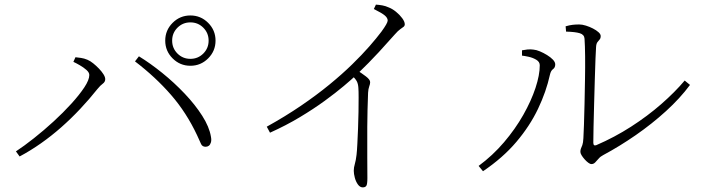

<svg xmlns="http://www.w3.org/2000/svg" viewBox="-20 -774 3040 832"><path d="M696 -598Q696 -643 728 -675Q760 -707 805 -707Q850 -707 882 -675Q914 -643 914 -598Q914 -553 882 -521Q850 -489 805 -489Q760 -489 728 -521Q696 -553 696 -598ZM726 -598Q726 -565 749 -542Q772 -519 805 -519Q838 -519 861 -542Q884 -565 884 -598Q884 -631 861 -654Q838 -677 805 -677Q772 -677 749 -654Q726 -631 726 -598ZM298 -506 307 -526Q317 -525 331 -523Q345 -521 359 -515Q371 -510 384 -499.5Q397 -489 409 -476.5Q421 -464 428.5 -452Q436 -440 436 -431Q436 -419 425.5 -411.5Q415 -404 402 -388Q367 -344 327.5 -302Q288 -260 245.5 -222.5Q203 -185 157.5 -153Q112 -121 65 -96L49 -118Q84 -141 127 -175Q170 -209 212 -247.5Q254 -286 289 -324.5Q324 -363 345.5 -395.5Q367 -428 367 -449Q367 -460 354.5 -471Q342 -482 325.5 -491.5Q309 -501 298 -506ZM871 -138Q857 -138 851.5 -149.5Q846 -161 834 -188Q788 -286 721 -363Q654 -440 565 -508L582 -530Q631 -500 683 -458Q735 -416 780.5 -368Q826 -320 856.5 -272Q887 -224 894 -182Q897 -167 894 -157Q891 -147 885 -142.5Q879 -138 871 -138Z M1600 -735 1609 -754Q1624 -753 1637.5 -750.5Q1651 -748 1664 -742Q1680 -736 1696 -723Q1712 -710 1723 -695Q1734 -680 1734 -669Q1734 -662 1729 -658Q1724 -654 1714.5 -647.5Q1705 -641 1691 -625Q1662 -592 1621.5 -548Q1581 -504 1525 -450Q1505 -431 1470 -401.5Q1435 -372 1387 -337Q1339 -302 1279 -266Q1219 -230 1150 -199L1136 -225Q1217 -270 1284.5 -316Q1352 -362 1407.5 -407.5Q1463 -453 1506 -495Q1549 -537 1580.5 -573Q1612 -609 1633 -637Q1660 -674 1660 -685Q1660 -696 1648 -706.5Q1636 -717 1600 -735ZM1502 -451 1525 -471Q1547 -457 1565.5 -443Q1584 -429 1584 -418Q1584 -410 1580 -399.5Q1576 -389 1575 -372Q1572 -297 1571.5 -224Q1571 -151 1571.5 -92.5Q1572 -34 1572 -2Q1572 24 1567.5 31Q1563 38 1552 38Q1540 38 1531 25.5Q1522 13 1517.5 -4Q1513 -21 1513 -34Q1513 -48 1517.5 -63Q1522 -78 1525 -103Q1527 -120 1528.5 -150.5Q1530 -181 1531.5 -217Q1533 -253 1533.5 -288.5Q1534 -324 1534 -352Q1534 -380 1533 -393Q1532 -410 1526.5 -421Q1521 -432 1502 -451Z M2431 -660Q2448 -665 2461.5 -666.5Q2475 -668 2490 -668Q2503 -668 2519 -663Q2535 -658 2549.5 -650.5Q2564 -643 2573.5 -634.5Q2583 -626 2583 -618Q2583 -608 2578.5 -603Q2574 -598 2569 -591.5Q2564 -585 2563 -571Q2562 -559 2560.5 -520.5Q2559 -482 2557.5 -430Q2556 -378 2554.5 -323.5Q2553 -269 2552 -224Q2551 -179 2551 -156Q2551 -140 2564 -145Q2643 -179 2714.5 -225Q2786 -271 2845.5 -323Q2905 -375 2947 -425L2970 -406Q2927 -348 2866 -292.5Q2805 -237 2735 -188.5Q2665 -140 2594 -102Q2582 -96 2574 -86.5Q2566 -77 2559 -70Q2552 -63 2543 -63Q2537 -63 2529 -69Q2521 -75 2513 -84Q2505 -93 2500 -101.5Q2495 -110 2495 -116Q2495 -125 2497.5 -130.5Q2500 -136 2503.5 -145.5Q2507 -155 2508 -175Q2509 -193 2510.5 -233Q2512 -273 2513 -324.5Q2514 -376 2515 -430Q2516 -484 2515.5 -530.5Q2515 -577 2513 -606Q2512 -624 2492.5 -630Q2473 -636 2433 -637ZM2242 -533V-556Q2251 -558 2265 -559.5Q2279 -561 2292 -559Q2304 -558 2319.5 -551.5Q2335 -545 2350.5 -535.5Q2366 -526 2376 -515.5Q2386 -505 2386 -495Q2386 -481 2376.5 -474.5Q2367 -468 2363 -450Q2347 -377 2311.5 -302.5Q2276 -228 2217.5 -159Q2159 -90 2073 -32L2054 -55Q2115 -100 2164 -157.5Q2213 -215 2247.5 -276Q2282 -337 2300.5 -393Q2319 -449 2319 -491Q2319 -506 2304 -515Q2289 -524 2270.5 -528Q2252 -532 2242 -533Z"/></svg>

Font: Noto Serif SC
Style: Regular
Weight: 200
Designer: Ryoko NISHIZUKA 西塚涼子 (kana & ideographs); Frank Grießhammer (Latin, Greek & Cyrillic); Wenlong ZHANG 张文龙 (bopomofo); San
Foundry: Adobe
Version: Version 2.001;hotconv 1.1.0;makeotfexe 2.6.0